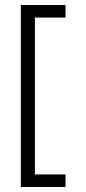

<svg xmlns="http://www.w3.org/2000/svg" viewBox="-20 -606 344 765"><path d="M63 -586H241V-536H119V89H241V139H63Z"/></svg>

Font: Cambay Devanagari
Style: Regular
Weight: 400
Designer: Pooja Saxena
Foundry: Pooja Saxena
Version: Version 1.180;PS 001.180;hotconv 1.0.70;makeotf.lib2.5.58329